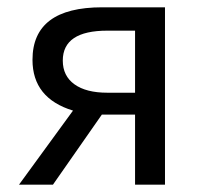

<svg xmlns="http://www.w3.org/2000/svg" viewBox="-20 -506 554 526"><path d="M350 0V-192H260H259L125 0H32L180 -203Q69 -237 69 -342Q69 -486 260 -486H432V0ZM274 -252H350V-422H274Q152 -422 152 -340Q152 -298 184 -275Q216 -252 274 -252Z"/></svg>

Font: Toshiba Sans
Style: Regular
Weight: 400
Designer: Paul D. Hunt
Foundry: Toshiba Corporation
Version: Version 2.020;PS 2.0;hotconv 1.0.86;makeotf.lib2.5.63406